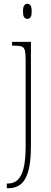

<svg xmlns="http://www.w3.org/2000/svg" viewBox="-20 -758 273 1018"><path d="M125 -658Q115 -658 108.5 -666Q102 -674 102 -698Q102 -721 108.5 -729.5Q115 -738 125 -738Q135 -738 141.5 -729.5Q148 -721 148 -698Q148 -674 141.5 -666Q135 -658 125 -658ZM16 240V215H23Q52 215 72.5 197Q93 179 104.5 136Q116 93 116 16V-439Q116 -474 112 -490Q108 -506 95.5 -511Q83 -516 57 -516H44V-536H144V15Q144 106 128.5 154.5Q113 203 86.5 221.5Q60 240 27 240Z"/></svg>

Font: Noto Serif Condensed Thin
Style: Regular
Weight: 100
Width: 3
Designer: Monotype Design Team
Foundry: Monotype Imaging Inc.
Version: Version 2.013; ttfautohint (v1.8.4.7-5d5b)